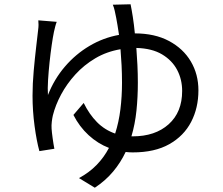

<svg xmlns="http://www.w3.org/2000/svg" viewBox="-20 -813 1040 897"><path d="M590 -793Q595 -769 600.5 -734Q606 -699 610 -657Q703 -657 769.5 -621.5Q836 -586 871.5 -526Q907 -466 907 -391Q907 -309 873 -243.5Q839 -178 771 -139.5Q703 -101 600 -101Q592 -101 583.5 -101.5Q575 -102 567 -103Q544 -54 508.5 -11.5Q473 31 423 64L349 19Q397 -7 431.5 -42.5Q466 -78 489 -122Q437 -142 394 -181.5Q351 -221 323 -276L371 -332Q397 -279 433 -242.5Q469 -206 518 -189Q535 -242 542.5 -302Q550 -362 550 -427Q550 -468 548 -508Q546 -548 543 -583Q478 -572 425 -540.5Q372 -509 332 -465Q292 -421 265.5 -371.5Q239 -322 227 -274Q224 -261 222 -244.5Q220 -228 221 -212Q222 -196 226 -167Q230 -138 234 -118L164 -107Q151 -154 141.5 -224.5Q132 -295 132 -366Q132 -422 137.5 -482.5Q143 -543 149 -594Q155 -645 158 -672Q160 -686 160 -697Q160 -708 159 -718L245 -711Q241 -701 238 -689Q235 -677 232 -664Q227 -640 221.5 -602Q216 -564 211.5 -521.5Q207 -479 204.5 -439Q202 -399 204 -369Q233 -443 283 -501.5Q333 -560 398 -598.5Q463 -637 536 -650Q532 -675 529 -695Q526 -715 523 -729Q520 -745 516 -762.5Q512 -780 507 -791ZM624 -427Q624 -359 617.5 -296Q611 -233 594 -176H600Q705 -176 768 -232.5Q831 -289 831 -388Q831 -442 807.5 -486.5Q784 -531 737 -559Q690 -587 617 -589Q620 -551 622 -509.5Q624 -468 624 -427Z"/></svg>

Font: Source Han Sans SC
Style: Regular
Weight: 400
Designer: Ryoko NISHIZUKA 西塚涼子 (kana, bopomofo & ideographs); Paul D. Hunt (Latin, Greek & Cyrillic); Sandoll Communications 산돌커뮤니
Foundry: Adobe
Version: Version 2.002;hotconv 1.0.116;makeotfexe 2.5.65601; ttfautoh